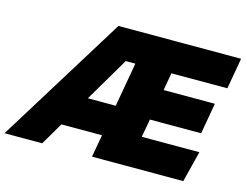

<svg xmlns="http://www.w3.org/2000/svg" viewBox="-181 -867 1311 1024"><g transform="rotate(15 474.0 -355.0)"><path d="M-84 0 355 -710H1032L1002 -539H693L676 -442H959L929 -271H646L628 -171H946L903 0H399L421 -124H197L124 0ZM297 -295H451L494 -539H441Z"/></g></svg>

Font: Livvic Black
Style: Italic
Weight: 900
Italic angle: -10°
Designer: Jacques Le Bailly, Baron von Fonthausen
Version: Version 1.001; ttfautohint (v1.8.2)